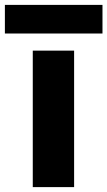

<svg xmlns="http://www.w3.org/2000/svg" viewBox="-59 -765 439 785"><path d="M75 -558H244V0H75ZM-39 -745H360V-628H-39Z"/></svg>

Font: Parkinsans
Style: Bold
Weight: 700
Designer: Red Stone, Indian Type Foundry
Foundry: Indian Type Foundry
Version: Version 1.000